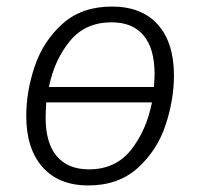

<svg xmlns="http://www.w3.org/2000/svg" viewBox="-20 -554 609 585"><path d="M510 -324Q510 -250 484.5 -173Q459 -96 400 -42.5Q341 11 249 11Q159 11 109.5 -45Q60 -101 60 -201Q60 -276 86 -352.5Q112 -429 170.5 -481.5Q229 -534 321 -534Q412 -534 461 -479Q510 -424 510 -324ZM129 -289H449Q451 -317 451 -328Q451 -406 417.5 -446Q384 -486 320 -486Q240 -486 193 -429Q146 -372 129 -289ZM443 -242H121Q119 -210 119 -196Q119 -118 153 -78Q187 -38 251 -38Q332 -38 379 -97Q426 -156 443 -242Z"/></svg>

Font: FiraGO Light
Style: Italic
Weight: 300
Italic angle: -8°
Designer: bBox Type GmbH
Foundry: bBox Type GmbH
Version: Version 1.001